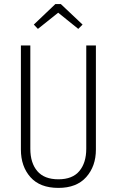

<svg xmlns="http://www.w3.org/2000/svg" viewBox="-20 -906 569 937"><path d="M448 -176Q448 -95 401 -42Q354 11 265 11Q175 11 128.5 -41.5Q82 -94 82 -176V-684H128V-180Q128 -111 162 -71Q196 -31 265 -31Q334 -31 367.5 -71.5Q401 -112 401 -180V-684H448ZM165 -765 145 -786 250 -886H277L383 -786L362 -765L264 -844Z"/></svg>

Font: Fira Sans Extra Condensed ExtraLight
Style: Regular
Weight: 275
Width: 1
Designer: Carrois Corporate & Edenspiekermann AG
Foundry: Carrois Corporate GbR & Edenspiekermann AG
Version: Version 4.203